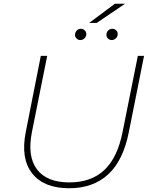

<svg xmlns="http://www.w3.org/2000/svg" viewBox="-20 -997 808 1021"><path d="M348 4Q213 4 151 -75Q89 -154 117 -295L197 -700H231L150 -296Q124 -166 176.5 -96.5Q229 -27 349 -27Q465 -27 535 -93Q605 -159 632 -296L713 -700H746L665 -294Q635 -143 555 -69.5Q475 4 348 4ZM407 -784Q396 -784 387.5 -792Q379 -800 379 -811Q379 -825 388 -834.5Q397 -844 410 -844Q421 -844 430 -836Q439 -828 439 -816Q439 -803 429.5 -793.5Q420 -784 407 -784ZM574 -784Q563 -784 554.5 -792Q546 -800 546 -811Q546 -825 555 -834.5Q564 -844 577 -844Q589 -844 597.5 -836Q606 -828 606 -816Q606 -803 596.5 -793.5Q587 -784 574 -784ZM454 -875 591 -977H645L494 -875Z"/></svg>

Font: Montserrat ExtraLight
Style: Italic
Weight: 200
Italic angle: -11.3°
Designer: Julieta Ulanovsky
Foundry: Julieta Ulanovsky
Version: Version 9.000; ttfautohint (v1.8.4.7-5d5b)